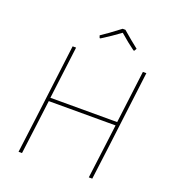

<svg xmlns="http://www.w3.org/2000/svg" viewBox="-146 -929 933 1040"><g transform="rotate(20 320.0 -409.5)"><path d="M585 -637 530 -195 505 0H485L510 -195L525 -314H140L125 -195L100 0H80L105 -195L160 -637H180L142 -334H527L565 -637ZM277 -743Q314 -767 382 -819H398Q450 -774 490 -743L482 -729H477Q437 -758 390 -799Q343 -764 287 -729H282Z"/></g></svg>

Font: Luna Sans Thin
Style: Italic
Weight: 250
Italic angle: -7°
Designer: Juan Pablo del Peral
Foundry: Huerta Tipografica
Version: Version 2.001; ttfautohint (v1.5)